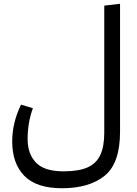

<svg xmlns="http://www.w3.org/2000/svg" viewBox="-20 -786 729 1022"><path d="M619 -766V-85Q619 84 536.5 150Q454 216 310 216Q174 216 109.5 150Q45 84 45 -33Q45 -133 92 -229L155 -210Q127 -133 127 -46Q127 33 171.5 79.5Q216 126 318 126Q399 126 446 105Q493 84 514 39Q535 -6 535 -80V-756Z"/></svg>

Font: Fira GO
Style: Regular
Weight: 400
Designer: Carrois Corporate
Foundry: Carrois Corporate GbR
Version: Version 0.300